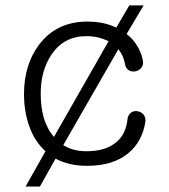

<svg xmlns="http://www.w3.org/2000/svg" viewBox="-20 -594 623 707"><path d="M456.1 -574.2 408.2 -492.2Q383.8 -503.9 359.4 -508.8Q331.1 -514.6 301.8 -514.6Q188.5 -514.6 124 -429.7Q68.4 -355.5 68.4 -248Q68.4 -184.6 86.9 -131.8Q106.4 -74.2 147.5 -37.1L74.2 92.8H127L184.6 -9.8Q208 2.9 237.3 9.8Q265.6 16.6 301.8 16.6Q397.5 16.6 454.1 -31.2Q504.9 -74.2 515.6 -147.5Q516.6 -162.1 507.8 -172.9Q499 -182.6 485.4 -184.6Q471.7 -186.5 461.9 -178.7Q450.2 -169.9 449.2 -152.3Q442.4 -95.7 404.3 -67.4Q366.2 -37.1 297.9 -37.1Q272.5 -37.1 251 -43Q230.5 -48.8 212.9 -59.6L416 -413.1Q424.8 -400.4 431.6 -387.7Q437.5 -373 440.4 -358.4Q442.4 -343.8 453.1 -335.9Q463.9 -329.1 476.6 -331.1Q490.2 -333 498 -341.8Q507.8 -351.6 506.8 -366.2Q502.9 -393.6 488.3 -419.9Q472.7 -448.2 446.3 -468.8L508.8 -574.2ZM379.9 -442.4 178.7 -89.8Q153.3 -119.1 140.6 -162.1Q129.9 -202.1 129.9 -249Q129.9 -334 169.9 -393.6Q215.8 -460.9 297.9 -460.9Q320.3 -460.9 341.8 -456.1Q361.3 -451.2 379.9 -442.4Z"/></svg>

Font: Gulim
Style: Regular
Weight: 400
Version: Version 2.21